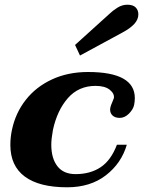

<svg xmlns="http://www.w3.org/2000/svg" viewBox="-20 -786 608 816"><path d="M299 -595 445 -727Q458 -740 478.5 -753Q499 -766 521 -766Q545 -766 556.5 -754.5Q568 -743 568 -725Q568 -703 550.5 -684Q533 -665 499 -647L320 -550ZM24 -170Q24 -203 31 -235Q46 -306 89.5 -361.5Q133 -417 201 -448.5Q269 -480 354 -480Q553 -480 553 -369Q553 -355 550 -340Q546 -321 528 -303Q510 -285 489 -285Q469 -285 458.5 -295Q448 -305 448 -320Q448 -331 456 -349Q461 -360 464 -369Q467 -388 446.5 -404.5Q426 -421 386 -421Q314 -421 268.5 -369Q223 -317 205 -234Q198 -196 198 -171Q198 -113 224 -79.5Q250 -46 301 -46Q364 -46 408 -75.5Q452 -105 477 -171H519Q496 -92 430 -41Q364 10 265 10Q147 10 85.5 -35.5Q24 -81 24 -170Z"/></svg>

Font: Taviraj
Style: Bold Italic
Weight: 700
Italic angle: -12°
Designer: Katatrad Team
Foundry: CadsonDemak
Version: Version 1.001